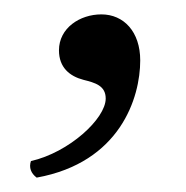

<svg xmlns="http://www.w3.org/2000/svg" viewBox="-20 -115 259 267"><path d="M62 -45C62 -21 77 -9 96 -4C112 0 127 4 127 22C127 50 76 97 23 109C20 118 23 126 31 132C147 111 175 21 175 -31C175 -71 152 -95 121 -95C91 -95 62 -76 62 -45Z"/></svg>

Font: Libertinus Serif
Style: Italic
Weight: 400
Italic angle: -12°
Designer: Philipp H. Poll, Khaled Hosny
Foundry: Caleb Maclennan
Version: Version 7.050;RELEASE